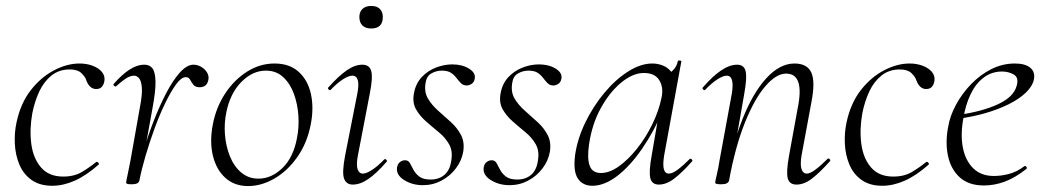

<svg xmlns="http://www.w3.org/2000/svg" viewBox="-20 -613 3521 647"><path d="M156 13Q114 13 86.5 -6.5Q59 -26 45.5 -58Q32 -90 30 -128Q28 -166 36 -202Q50 -266 84 -309.5Q118 -353 162 -376Q206 -399 248 -399Q272 -399 292 -391.5Q312 -384 323 -371Q334 -358 332 -342Q331 -331 324.5 -322Q318 -313 304 -313Q293 -313 284.5 -320.5Q276 -328 271 -342Q268 -353 255 -366Q242 -379 215 -379Q179 -379 153.5 -358.5Q128 -338 112.5 -305Q97 -272 89 -232Q79 -177 85.5 -128Q92 -79 118.5 -48.5Q145 -18 193 -18Q230 -18 256 -33.5Q282 -49 304 -67Q307 -69 311 -65Q315 -61 312 -58Q270 -21 231.5 -4Q193 13 156 13Z M450 -6 440 -7Q448 -50 463 -102Q478 -154 498 -205.5Q518 -257 540.5 -300Q563 -343 586.5 -369Q610 -395 632 -395Q645 -395 657.5 -388Q670 -381 677.5 -369Q685 -357 682 -343Q679 -330 671.5 -324.5Q664 -319 653 -319Q638 -319 631.5 -327.5Q625 -336 620.5 -344.5Q616 -353 606 -353Q591 -353 573.5 -329Q556 -305 537 -266Q518 -227 501 -180.5Q484 -134 470.5 -88Q457 -42 450 -6ZM425 8Q412 8 408.5 6.5Q405 5 405 2Q405 -1 410.5 -26.5Q416 -52 420 -74L451 -249Q460 -295 458 -318Q456 -341 448.5 -349.5Q441 -358 432 -358Q417 -358 400.5 -346Q384 -334 371 -322Q369 -320 365 -323.5Q361 -327 363 -330Q391 -362 416.5 -378.5Q442 -395 467 -395Q484 -395 493.5 -383Q503 -371 504 -339.5Q505 -308 494 -249L450 -6Q448 8 425 8Z M816 14Q770 14 739.5 -13.5Q709 -41 697.5 -88Q686 -135 697 -193Q708 -251 738.5 -297.5Q769 -344 812.5 -371.5Q856 -399 905 -399Q956 -399 987 -370.5Q1018 -342 1028 -295Q1038 -248 1027 -193Q1015 -131 982 -84Q949 -37 905 -11.5Q861 14 816 14ZM851 -11Q895 -11 932 -47Q969 -83 981 -149Q988 -184 985.5 -223Q983 -262 970.5 -296.5Q958 -331 934.5 -353Q911 -375 876 -375Q831 -375 793.5 -337Q756 -299 743 -236Q735 -199 738 -160Q741 -121 754.5 -87Q768 -53 792.5 -32Q817 -11 851 -11Z M1169 9Q1147 9 1139.5 -11Q1132 -31 1143 -89L1184 -297Q1196 -358 1167 -358Q1155 -358 1136 -346Q1117 -334 1095 -311Q1092 -307 1087.5 -311.5Q1083 -316 1087 -319Q1121 -357 1148.5 -376Q1176 -395 1201 -395Q1225 -395 1231 -373.5Q1237 -352 1226 -297L1186 -89Q1180 -58 1185 -43Q1190 -28 1203 -28Q1214 -28 1233 -40Q1252 -52 1274 -75Q1278 -79 1282 -74.5Q1286 -70 1282 -67Q1249 -29 1221.5 -10Q1194 9 1169 9ZM1231 -517Q1212 -517 1201.5 -527Q1191 -537 1191 -556Q1191 -573 1201.5 -583Q1212 -593 1231 -593Q1250 -593 1260 -583Q1270 -573 1270 -556Q1270 -517 1231 -517Z M1405 11Q1369 11 1341.5 -6.5Q1314 -24 1318 -49Q1320 -61 1328 -67Q1336 -73 1345 -73Q1356 -73 1361.5 -63Q1367 -53 1373.5 -40.5Q1380 -28 1393 -18Q1406 -8 1431 -8Q1460 -8 1478.5 -24.5Q1497 -41 1501 -74Q1506 -105 1493 -127.5Q1480 -150 1458 -168Q1436 -186 1415 -204.5Q1394 -223 1381.5 -245.5Q1369 -268 1375 -299Q1381 -332 1401.5 -353.5Q1422 -375 1449.5 -385.5Q1477 -396 1504 -396Q1537 -396 1560 -382Q1583 -368 1580 -349Q1578 -336 1569.5 -330.5Q1561 -325 1553 -325Q1541 -325 1533.5 -332.5Q1526 -340 1518.5 -350Q1511 -360 1500 -367.5Q1489 -375 1469 -375Q1450 -375 1433.5 -365.5Q1417 -356 1414 -333Q1409 -303 1422 -281Q1435 -259 1456.5 -240Q1478 -221 1499.5 -201.5Q1521 -182 1533.5 -158Q1546 -134 1541 -102Q1536 -72 1516.5 -46Q1497 -20 1468 -4.5Q1439 11 1405 11Z M1697 11Q1661 11 1633.5 -6.5Q1606 -24 1610 -49Q1612 -61 1620 -67Q1628 -73 1637 -73Q1648 -73 1653.5 -63Q1659 -53 1665.5 -40.5Q1672 -28 1685 -18Q1698 -8 1723 -8Q1752 -8 1770.5 -24.5Q1789 -41 1793 -74Q1798 -105 1785 -127.5Q1772 -150 1750 -168Q1728 -186 1707 -204.5Q1686 -223 1673.5 -245.5Q1661 -268 1667 -299Q1673 -332 1693.5 -353.5Q1714 -375 1741.5 -385.5Q1769 -396 1796 -396Q1829 -396 1852 -382Q1875 -368 1872 -349Q1870 -336 1861.5 -330.5Q1853 -325 1845 -325Q1833 -325 1825.5 -332.5Q1818 -340 1810.5 -350Q1803 -360 1792 -367.5Q1781 -375 1761 -375Q1742 -375 1725.5 -365.5Q1709 -356 1706 -333Q1701 -303 1714 -281Q1727 -259 1748.5 -240Q1770 -221 1791.5 -201.5Q1813 -182 1825.5 -158Q1838 -134 1833 -102Q1828 -72 1808.5 -46Q1789 -20 1760 -4.5Q1731 11 1697 11Z M1976 13Q1944 13 1927.5 -11Q1911 -35 1918 -91Q1926 -146 1952.5 -200.5Q1979 -255 2016.5 -300Q2054 -345 2096.5 -372Q2139 -399 2178 -399Q2196 -399 2213 -392.5Q2230 -386 2242 -371Q2254 -356 2256 -332L2218 -357Q2229 -359 2245 -373.5Q2261 -388 2264 -407Q2266 -410 2271.5 -409Q2277 -408 2276 -406L2218 -89Q2208 -28 2234 -28Q2246 -28 2264 -41.5Q2282 -55 2304 -77Q2307 -80 2311 -76Q2315 -72 2312 -69Q2279 -32 2252.5 -11.5Q2226 9 2200 9Q2177 9 2171.5 -12.5Q2166 -34 2176 -89L2200 -229L2216 -246Q2185 -172 2144.5 -113Q2104 -54 2060.5 -20.5Q2017 13 1976 13ZM2005 -30Q2034 -30 2065.5 -52.5Q2097 -75 2126.5 -112Q2156 -149 2178 -194Q2200 -239 2209 -283Q2217 -318 2201.5 -343Q2186 -368 2147 -367Q2111 -366 2072.5 -334Q2034 -302 2004.5 -248.5Q1975 -195 1965 -127Q1958 -80 1967 -55Q1976 -30 2005 -30Z M2664 9Q2640 9 2634.5 -12.5Q2629 -34 2639 -89L2668 -248Q2692 -365 2629 -365Q2596 -365 2559.5 -323Q2523 -281 2490.5 -200.5Q2458 -120 2437 -6L2426 -7Q2447 -123 2482 -211.5Q2517 -300 2562.5 -349.5Q2608 -399 2657 -399Q2700 -399 2714 -368.5Q2728 -338 2714 -267L2681 -89Q2676 -58 2681 -43Q2686 -28 2699 -28Q2710 -28 2728 -41.5Q2746 -55 2768 -77Q2771 -81 2775.5 -77Q2780 -73 2776 -69Q2743 -32 2716.5 -11.5Q2690 9 2664 9ZM2411 8Q2398 8 2394 6.5Q2390 5 2390 2Q2390 -1 2395.5 -24.5Q2401 -48 2405 -74L2446 -297Q2456 -358 2429 -358Q2417 -358 2398 -346Q2379 -334 2357 -311Q2354 -307 2349.5 -311.5Q2345 -316 2349 -319Q2382 -357 2410.5 -376Q2439 -395 2464 -395Q2487 -395 2492.5 -373.5Q2498 -352 2488 -297L2437 -6Q2435 8 2411 8Z M2953 13Q2911 13 2883.5 -6.5Q2856 -26 2842.5 -58Q2829 -90 2827 -128Q2825 -166 2833 -202Q2847 -266 2881 -309.5Q2915 -353 2959 -376Q3003 -399 3045 -399Q3069 -399 3089 -391.5Q3109 -384 3120 -371Q3131 -358 3129 -342Q3128 -331 3121.5 -322Q3115 -313 3101 -313Q3090 -313 3081.5 -320.5Q3073 -328 3068 -342Q3065 -353 3052 -366Q3039 -379 3012 -379Q2976 -379 2950.5 -358.5Q2925 -338 2909.5 -305Q2894 -272 2886 -232Q2876 -177 2882.5 -128Q2889 -79 2915.5 -48.5Q2942 -18 2990 -18Q3027 -18 3053 -33.5Q3079 -49 3101 -67Q3104 -69 3108 -65Q3112 -61 3109 -58Q3067 -21 3028.5 -4Q2990 13 2953 13Z M3296 12Q3244 12 3214 -15.5Q3184 -43 3174.5 -88Q3165 -133 3175 -185Q3181 -222 3201.5 -260Q3222 -298 3252.5 -329.5Q3283 -361 3320.5 -380Q3358 -399 3400 -399Q3435 -399 3452 -384.5Q3469 -370 3464 -345Q3459 -322 3436.5 -300.5Q3414 -279 3378.5 -261.5Q3343 -244 3299.5 -231.5Q3256 -219 3209 -213L3211 -226Q3289 -237 3342.5 -261.5Q3396 -286 3406 -324Q3414 -352 3396 -362Q3378 -372 3357 -372Q3321 -372 3294 -351Q3267 -330 3250.5 -295Q3234 -260 3227 -218Q3216 -161 3224.5 -116.5Q3233 -72 3259.5 -46Q3286 -20 3329 -20Q3354 -20 3380.5 -27Q3407 -34 3432 -53Q3435 -55 3438.5 -51Q3442 -47 3439 -44Q3401 -14 3366 -1Q3331 12 3296 12Z"/></svg>

Font: Cormorant Infant Light
Style: Italic
Weight: 300
Italic angle: -10°
Designer: Christian Thalmann (Catharsis Fonts)
Foundry: Catharsis Fonts
Version: Version 4.001